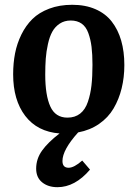

<svg xmlns="http://www.w3.org/2000/svg" viewBox="-20 -547 579 806"><path d="M502 -273.9Q502 -222.2 490.7 -176.3Q479.5 -130.4 456.8 -91.8Q434.1 -53.2 396 -26.9Q357.9 -0.5 308.1 8.8Q242.2 82 242.2 128.9Q242.2 157.2 268.1 157.2Q291 157.2 325.2 127L357.9 165Q294.9 238.8 221.2 238.8Q182.1 238.8 157 218.5Q131.8 198.2 131.8 161.1Q131.8 119.6 156.7 85Q181.6 50.3 230 13.2Q136.7 5.9 85.9 -60.5Q35.2 -127 35.2 -234.9Q35.2 -281.7 43.2 -323Q51.3 -364.3 69.8 -402.1Q88.4 -439.9 116.2 -467.3Q144 -494.6 186.8 -510.7Q229.5 -526.9 283.2 -526.9Q338.4 -526.9 380.6 -508.5Q422.9 -490.2 449.2 -456.3Q475.6 -422.4 488.8 -376.5Q502 -330.6 502 -273.9ZM169.9 -233.9Q169.9 -147 191.2 -100.1Q212.4 -53.2 263.2 -53.2Q294.9 -53.2 316.4 -70.1Q337.9 -86.9 348.9 -119.4Q359.9 -151.9 364 -188.5Q368.2 -225.1 368.2 -274.9Q368.2 -318.8 364.3 -350.3Q360.4 -381.8 350.8 -408.2Q341.3 -434.6 322.8 -447.8Q304.2 -460.9 276.9 -460.9Q250.5 -460.9 230.7 -447.8Q210.9 -434.6 199.5 -413.8Q188 -393.1 181.2 -361.8Q174.3 -330.6 172.1 -300.8Q169.9 -271 169.9 -233.9Z"/></svg>

Font: Literata Book
Style: Bold Italic
Weight: 700
Italic angle: -3°
Designer: Latin by Veronika Burian and Jose Scaglione. Greek by Irene Vlachou. Cyrillic by Vera Evstafieva
Foundry: TypeTogether
Version: Version 1.003;PS 001.003;hotconv 1.0.88;makeotf.lib2.5.64775